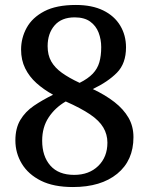

<svg xmlns="http://www.w3.org/2000/svg" viewBox="-20 -744 601 774"><path d="M274 10Q196 10 145 -15.5Q94 -41 68 -84Q42 -127 42 -178Q42 -227 62 -260.5Q82 -294 116.5 -317.5Q151 -341 194 -362Q156 -383 127 -409Q98 -435 81.5 -468.5Q65 -502 65 -544Q65 -591 87.5 -632Q110 -673 158.5 -698.5Q207 -724 286 -724Q351 -724 396 -702Q441 -680 464.5 -641Q488 -602 488 -553Q488 -488 451.5 -451Q415 -414 354 -385Q405 -361 441.5 -332.5Q478 -304 498 -269.5Q518 -235 518 -191Q518 -97 452.5 -43.5Q387 10 274 10ZM279 -39Q339 -39 376 -75Q413 -111 413 -169Q413 -202 396.5 -230Q380 -258 343 -283Q306 -308 245 -335Q202 -310 176 -270.5Q150 -231 150 -177Q150 -114 183 -76.5Q216 -39 279 -39ZM301 -410Q335 -427 354 -447Q373 -467 380.5 -493Q388 -519 388 -554Q388 -585 377.5 -612.5Q367 -640 343.5 -657Q320 -674 281 -674Q228 -674 200 -641.5Q172 -609 172 -558Q172 -522 186.5 -496.5Q201 -471 229.5 -450.5Q258 -430 301 -410Z"/></svg>

Font: Noto Serif Hebrew Medium
Style: Regular
Weight: 500
Version: Version 2.003